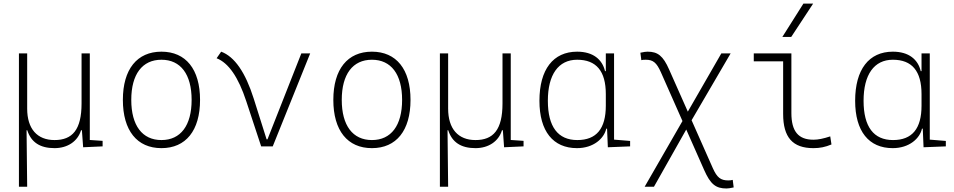

<svg xmlns="http://www.w3.org/2000/svg" viewBox="-20 -815 5313 1069"><path d="M283.7 9.8C356 9.8 412.6 -27.8 431.2 -89.8H436L442.9 4.9L551.3 0V-30.8L480 -35.6V-517.6H434.1V-239.3C434.1 -92.3 382.8 -35.2 283.7 -35.2C187 -35.2 131.3 -97.7 131.3 -210V-517.6H85.4V224.6H131.3L127.9 -89.8H131.8C153.3 -22.9 202.6 9.8 283.7 9.8Z M878.9 9.8C1014.6 9.8 1093.8 -87.9 1093.8 -258.8C1093.8 -429.7 1014.6 -527.3 878.9 -527.3C743.2 -527.3 664.1 -429.7 664.1 -258.8C664.1 -87.9 743.2 9.8 878.9 9.8ZM878.9 -35.2C772 -35.2 710.9 -116.2 710.9 -258.8C710.9 -401.4 772 -482.4 878.9 -482.4C985.8 -482.4 1046.9 -401.4 1046.9 -258.8C1046.9 -116.2 985.8 -35.2 878.9 -35.2Z M1434.1 0H1498.5L1707 -517.6H1657.7L1469.2 -39.1H1464.4L1392.6 -266.1C1346.2 -412.6 1286.1 -499.5 1211.4 -527.3L1186 -490.7C1252.4 -464.8 1307.1 -385.7 1351.1 -251.5Z M2050.8 9.8C2186.5 9.8 2265.6 -87.9 2265.6 -258.8C2265.6 -429.7 2186.5 -527.3 2050.8 -527.3C1915 -527.3 1835.9 -429.7 1835.9 -258.8C1835.9 -87.9 1915 9.8 2050.8 9.8ZM2050.8 -35.2C1943.8 -35.2 1882.8 -116.2 1882.8 -258.8C1882.8 -401.4 1943.8 -482.4 2050.8 -482.4C2157.7 -482.4 2218.8 -401.4 2218.8 -258.8C2218.8 -116.2 2157.7 -35.2 2050.8 -35.2Z M2627.4 9.8C2699.7 9.8 2756.3 -27.8 2774.9 -89.8H2779.8L2786.6 4.9L2895 0V-30.8L2823.7 -35.6V-517.6H2777.8V-239.3C2777.8 -92.3 2726.6 -35.2 2627.4 -35.2C2530.8 -35.2 2475.1 -97.7 2475.1 -210V-517.6H2429.2V224.6H2475.1L2471.7 -89.8H2475.6C2497.1 -22.9 2546.4 9.8 2627.4 9.8Z M3192.4 9.8C3285.2 9.8 3343.3 -44.4 3355.5 -98.6H3359.9L3364.3 4.9L3488.3 0V-30.3L3398.9 -37.6V-517.6H3353V-418.9H3348.6C3333.5 -483.4 3282.7 -527.3 3193.4 -527.3C3059.6 -527.3 2983.4 -427.7 2983.4 -253.9C2983.4 -84 3059.6 9.8 3192.4 9.8ZM3353 -226.6C3353 -98.6 3300.8 -35.2 3194.3 -35.2C3086.4 -35.2 3030.3 -109.4 3030.3 -253.9C3030.3 -399.4 3088.9 -482.4 3193.4 -482.4C3299.8 -482.4 3353 -419.4 3353 -291Z M4024.9 234.4C4034.7 234.4 4043.9 232.9 4064.9 228.5L4059.6 186.5C4049.8 189 4043.9 189.5 4034.7 189.5C3992.7 189.5 3972.2 173.8 3948.7 121.1L3830.6 -145.5L4047.9 -517.6H3996.1L3809.6 -193.4L3705.6 -427.7C3671.9 -504.4 3642.1 -527.3 3585.4 -527.3C3575.7 -527.3 3566.4 -525.9 3545.4 -521.5L3550.8 -480C3556.6 -481.9 3562 -482.4 3575.7 -482.4C3615.7 -482.4 3635.7 -466.8 3659.7 -412.6L3779.8 -141.1L3569.3 224.6H3621.1L3800.8 -93.8L3900.4 131.3C3935.5 210.9 3965.3 234.4 4024.9 234.4Z M4508.8 9.8C4544.9 9.8 4574.7 3.9 4609.4 -10.7L4602.5 -55.7C4564 -43 4535.2 -37.1 4508.8 -37.1C4424.8 -37.1 4386.2 -84 4386.2 -185.5V-517.6H4176.8V-473.6H4340.3V-180.7C4340.3 -50.3 4393.1 9.8 4508.8 9.8ZM4335.9 -609.4H4385.3L4507.3 -794.9H4453.1Z M4950.2 9.8C5043 9.8 5101.1 -44.4 5113.3 -98.6H5117.7L5122.1 4.9L5246.1 0V-30.3L5156.7 -37.6V-517.6H5110.8V-418.9H5106.4C5091.3 -483.4 5040.5 -527.3 4951.2 -527.3C4817.4 -527.3 4741.2 -427.7 4741.2 -253.9C4741.2 -84 4817.4 9.8 4950.2 9.8ZM5110.8 -226.6C5110.8 -98.6 5058.6 -35.2 4952.1 -35.2C4844.2 -35.2 4788.1 -109.4 4788.1 -253.9C4788.1 -399.4 4846.7 -482.4 4951.2 -482.4C5057.6 -482.4 5110.8 -419.4 5110.8 -291Z"/></svg>

Font: Cascadia Code PL ExtraLight
Style: Regular
Weight: 200
Monospace: yes
Designer: Aaron Bell
Foundry: Saja Typeworks
Version: Version 2404.023